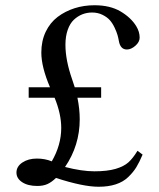

<svg xmlns="http://www.w3.org/2000/svg" viewBox="-20 -689 609 735"><path d="M89.8 -314.9V-355H171.4Q138.2 -432.6 138.2 -487.8Q138.2 -532.2 155 -567.4Q171.9 -602.5 200.7 -624.3Q229.5 -646 265.4 -657.5Q301.3 -668.9 341.8 -668.9Q401.4 -668.9 441.4 -645.3Q481.4 -621.6 501.5 -588.9Q514.6 -567.4 514.6 -544.9Q514.6 -528.3 498.3 -513.9Q481.9 -499.5 465.8 -499.5Q440.9 -499.5 435.1 -531.7Q433.1 -543.5 429.9 -554.7Q426.8 -565.9 418.9 -582.8Q411.1 -599.6 400.6 -611.6Q390.1 -623.5 372.3 -632.3Q354.5 -641.1 332.5 -641.1Q313 -641.1 295.4 -634.3Q277.8 -627.4 262.9 -613.5Q248 -599.6 239.3 -575Q230.5 -550.3 230.5 -517.6Q230.5 -458.5 256.3 -384.8Q263.2 -365.2 266.1 -355H367.2V-314.9H276.4Q285.2 -272 285.2 -232.4Q285.2 -132.3 229 -49.8Q293.5 -33.2 341.3 -33.2Q390.6 -33.2 422.4 -42.5Q454.1 -51.8 471.7 -67.6Q489.3 -83.5 506.3 -111.8L525.9 -97.2Q513.7 -68.4 502 -49.1Q490.2 -29.8 470.9 -11.2Q451.7 7.3 423.3 16.6Q395 25.9 357.4 25.9Q297.9 25.9 194.3 -7.8Q177.7 8.3 161.6 15.6Q145.5 22.9 122.6 22.9Q86.9 22.9 64.9 8.5Q43 -5.9 43 -28.3Q43 -51.8 65.7 -66.9Q88.4 -82 121.1 -82Q152.3 -82 178.2 -71.3Q214.4 -133.8 214.4 -199.2Q214.4 -252.9 189 -314.9Z"/></svg>

Font: Elstob 10pt
Style: Regular
Weight: 400
Designer: Peter S. Baker
Version: Version 1.015